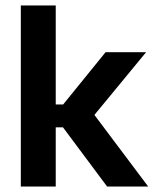

<svg xmlns="http://www.w3.org/2000/svg" viewBox="-20 -681 566 701"><path d="M371 0 210 -216H166.5V-299.5H210.5L365.5 -490.5H513.5L314.5 -249V-275L521 0ZM56 0V-661H183.5V0Z"/></svg>

Font: Anek Odia Medium SemiBold
Style: Regular
Weight: 600
Version: Version 1.003